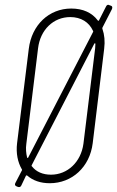

<svg xmlns="http://www.w3.org/2000/svg" viewBox="-20 -743 480 787"><path d="M436 -719 428 -722C423 -725 418 -723 415 -717L386 -660C384 -657 382 -657 381 -659C357 -691 320 -708 272 -708C181 -708 110 -641 98 -543L50 -156C45 -114 53 -78 69 -50C70 -49 71 -47 70 -45L43 7C40 13 41 17 46 20L53 23C59 25 64 24 67 18L86 -22C87 -24 89 -25 92 -23C115 -3 146 8 184 8C275 8 348 -58 360 -156L407 -543C411 -574 408 -601 400 -624C399 -626 399 -628 400 -630L439 -706C441 -712 441 -717 436 -719ZM88 -154 136 -545C145 -621 199 -673 268 -673C312 -673 345 -652 361 -617C363 -615 362 -613 361 -611L96 -98C95 -95 92 -94 91 -98C87 -114 85 -134 88 -154ZM370 -545 322 -154C312 -79 257 -27 189 -27C155 -27 128 -39 111 -61C109 -62 109 -64 110 -66L366 -563C367 -566 371 -567 371 -563C371 -557 370 -551 370 -545Z"/></svg>

Font: Barlow Condensed ExtraLight
Style: Italic
Weight: 275
Width: 3
Italic angle: -7°
Designer: Jeremy Tribby
Foundry: Tribby Type
Version: Version 1.422;hotconv 1.0.109;makeotfexe 2.5.65596